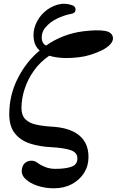

<svg xmlns="http://www.w3.org/2000/svg" viewBox="-20 -773 630 1037"><path d="M271 244Q224 244 181.5 230Q139 216 114 190Q95 170 97.5 146.5Q100 123 111 111Q126 96 146 95Q166 94 182 106Q199 119 224 129Q249 139 279 139Q334 139 366 127.5Q398 116 398 83Q398 49 358.5 37Q319 25 258 22Q193 19 141.5 2Q90 -15 60 -53Q30 -91 30 -156Q30 -258 75 -348Q120 -438 194 -500Q169 -522 163 -557Q156 -601 172.5 -641Q189 -681 220.5 -709Q252 -737 292 -748Q332 -759 372 -744Q389 -737 388 -719.5Q387 -702 364 -698Q326 -691 288 -672.5Q250 -654 226 -625.5Q202 -597 206 -561Q209 -536 229 -527Q319 -590 430 -604Q503 -613 544.5 -606.5Q586 -600 590 -570Q592 -551 575 -533Q558 -515 529.5 -501Q501 -487 468.5 -477Q436 -467 407 -464Q313 -452 246 -472Q197 -439 163.5 -392Q130 -345 113 -292.5Q96 -240 96 -189Q96 -151 116 -130Q136 -109 172.5 -100.5Q209 -92 258 -89Q356 -84 407 -42.5Q458 -1 458 75Q458 123 434 161Q410 199 368 221.5Q326 244 271 244Z"/></svg>

Font: Zen Old Mincho
Style: Bold
Weight: 700
Designer: Yoshimichi Ohira
Foundry: Positype
Version: Version 1.500